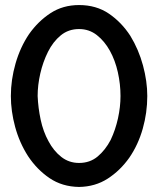

<svg xmlns="http://www.w3.org/2000/svg" viewBox="-20 -730 626 760"><path d="M293 10Q226 9 176 -25Q126 -59 91 -112Q57 -165 40 -227.5Q23 -290 23 -350Q23 -414 41.5 -478.5Q60 -543 95 -595Q131 -646 180 -678Q229 -710 293 -710Q361 -710 411 -676Q461 -642 496 -588Q529 -534 546 -471Q563 -408 563 -350Q563 -284 545 -220.5Q527 -157 492 -106Q456 -55 406.5 -23Q357 9 293 10ZM129 -350Q131 -303 141 -256Q151 -209 172 -171Q192 -133 222.5 -109Q253 -85 293 -85Q336 -85 366.5 -110.5Q397 -136 418 -176Q437 -216 447 -261.5Q457 -307 457 -350Q457 -397 446.5 -444Q436 -491 415 -529Q394 -567 363.5 -591Q333 -615 293 -615Q251 -615 220.5 -590Q190 -565 170 -525Q150 -485 139.5 -439Q129 -393 129 -350Z"/></svg>

Font: Rising Sun Medium
Style: Regular
Weight: 500
Designer: Matt McInerney, Pablo Impallari, Rodrigo Fuenzalida (Raleway font), Stephen Hutchings (Greek), Cristiano Sobral (main ch
Foundry: The Rising Sun Project Authors
Version: Version 4.327; ttfautohint (v1.8.4.7-5d5b-dirty)